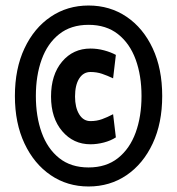

<svg xmlns="http://www.w3.org/2000/svg" viewBox="-20 -713 642 696"><path d="M301 -37Q224 -37 163.8 -78Q103.5 -119 68.8 -192.8Q34 -266.5 34 -365Q34 -464 68.8 -537.8Q103.5 -611.5 163.8 -652.2Q224 -693 301 -693Q378.5 -693 438.8 -652.2Q499 -611.5 533.5 -537.8Q568 -464 568 -365Q568 -266.5 533.5 -192.8Q499 -119 438.8 -78Q378.5 -37 301 -37ZM301 -106Q365 -106 407.8 -140Q450.5 -174 471.8 -232.5Q493 -291 493 -365Q493 -439 471.8 -497.2Q450.5 -555.5 407.8 -589.2Q365 -623 301 -623Q237 -623 194.5 -589.2Q152 -555.5 131 -497.2Q110 -439 110 -365Q110 -291 131 -232.5Q152 -174 194.5 -140Q237 -106 301 -106ZM308 -190Q246 -190 205.5 -237.5Q165 -285 165 -363Q165 -442 205 -489.5Q245 -537 308 -537Q333 -537 357.2 -530.5Q381.5 -524 400 -514L390 -429Q369 -439 349.8 -445.5Q330.5 -452 308 -452Q282 -452 267 -428.2Q252 -404.5 252 -363Q252 -323.5 267 -298.8Q282 -274 308 -274Q330.5 -274 349.8 -281Q369 -288 390 -299L400 -215Q381.5 -203 356.8 -196.5Q332 -190 308 -190Z"/></svg>

Font: Cabin Condensed
Style: Bold
Weight: 700
Width: 3
Designer: Pablo Impallari
Foundry: Pablo Impallari. http://www.impallari.com Igino Marini. http://www.ikern.com
Version: Version 3.001; ttfautohint (v1.8.3)